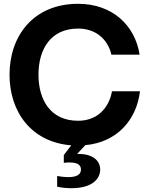

<svg xmlns="http://www.w3.org/2000/svg" viewBox="-20 -752 785 1008"><path d="M356 236C461 236 506 189 506 138C506 87 461 56 392 56H385L428 10C594 -5 697 -122 715 -273H568C552 -184 490 -118 390 -118C244 -118 182 -229 182 -360C182 -491 244 -602 390 -602C483 -602 546 -546 565 -465H713C689 -618 571 -732 390 -732C155 -732 30 -563 30 -360C30 -167 142 -6 354 11L315 62V103C325 101 336 101 346 101C387 101 405 114 405 138C405 162 387 178 337 178C324 178 302 176 280 172V228C305 234 331 236 356 236Z"/></svg>

Font: Aspekta 650
Style: Regular
Weight: 650
Designer: Ivo Dolenc
Version: Version 2.000